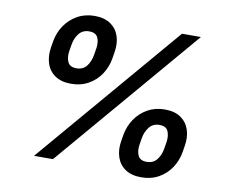

<svg xmlns="http://www.w3.org/2000/svg" viewBox="-81 -842 1144 957"><g transform="rotate(10 491.0 -363.0)"><path d="M264.6 -385.7Q215.3 -385.7 183.8 -407.5Q152.3 -429.2 140.6 -465.6Q128.9 -502 135.7 -545.9L141.1 -578.6Q148.9 -623 173.3 -659.4Q197.8 -695.8 236.3 -717.5Q274.9 -739.3 323.7 -739.3Q373.5 -739.3 404.8 -717.5Q436 -695.8 447.8 -659.4Q459.5 -623 452.1 -578.6L446.8 -545.9Q439.5 -501.5 415.3 -465.1Q391.1 -428.7 352.8 -407.2Q314.5 -385.7 264.6 -385.7ZM278.3 -466.3Q312 -466.3 330.1 -490Q348.1 -513.7 353.5 -545.9L358.9 -578.6Q364.7 -611.3 354.5 -635Q344.2 -658.7 310.1 -658.7Q277.3 -658.7 258.5 -635Q239.7 -611.3 234.4 -578.6L229 -545.9Q223.6 -513.7 234.1 -490Q244.6 -466.3 278.3 -466.3ZM690.4 12.7Q640.6 12.7 609.4 -8.8Q578.1 -30.3 566.2 -66.9Q554.2 -103.5 561.5 -147.5L566.9 -180.2Q574.7 -224.6 599.1 -261Q623.5 -297.4 662.1 -319.1Q700.7 -340.8 749 -340.8Q799.3 -340.8 830.3 -319.1Q861.3 -297.4 873.3 -261Q885.3 -224.6 877.9 -180.2L872.6 -147.5Q865.2 -103 841.1 -66.7Q816.9 -30.3 778.6 -8.8Q740.2 12.7 690.4 12.7ZM704.1 -67.9Q737.3 -67.9 755.6 -91.3Q773.9 -114.7 779.3 -147.5L784.7 -180.2Q790 -212.9 780 -236.6Q770 -260.3 735.8 -260.3Q703.1 -260.3 684.3 -236.3Q665.5 -212.4 660.2 -180.2L654.8 -147.5Q649.4 -114.7 659.9 -91.3Q670.4 -67.9 704.1 -67.9ZM146.5 0 767.1 -727.5H862.8L242.2 0Z"/></g></svg>

Font: Inter 18pt SemiBold
Style: Italic
Weight: 600
Italic angle: -9.3988°
Designer: Rasmus Andersson
Foundry: rsms
Version: Version 4.001;git-66647c0bb